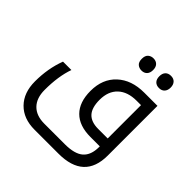

<svg xmlns="http://www.w3.org/2000/svg" viewBox="-232 -900 1341 1341"><g transform="rotate(45 438.0 -230.0)"><path d="M706.1 -78.1V-407.2H663.1Q574.2 -407.2 524.7 -360.4Q475.1 -313.5 475.1 -229Q475.1 -150.9 509 -114.5Q543 -78.1 611.8 -78.1ZM301.8 240.2Q191.9 240.2 128.4 175.3Q64.9 110.4 64.9 -1Q64.9 -128.4 106 -236.8H189Q154.8 -141.1 154.8 -6.8Q154.8 74.2 198 118.2Q241.2 162.1 319.8 162.1H522Q619.6 162.1 662.8 124.3Q706.1 86.4 706.1 6.8V0H613.8Q502.9 0 444.6 -58.6Q386.2 -117.2 386.2 -228Q386.2 -346.7 460.9 -415.8Q535.6 -484.9 660.2 -484.9H791V5.9Q791 240.2 538.1 240.2ZM710 -580.1Q684.1 -580.1 668.9 -595.7Q653.8 -611.3 653.8 -640.1Q653.8 -668.9 668.7 -684.6Q683.6 -700.2 710 -700.2Q736.8 -700.2 751.5 -683.8Q766.1 -667.5 766.1 -640.1Q766.1 -612.8 751.5 -596.4Q736.8 -580.1 710 -580.1ZM537.1 -580.1Q513.7 -580.1 497.3 -594.2Q481 -608.4 481 -640.1Q481 -671.9 497.3 -686Q513.7 -700.2 537.1 -700.2Q562.5 -700.2 577.6 -684.8Q592.8 -669.4 592.8 -640.1Q592.8 -611.3 577.9 -595.7Q563 -580.1 537.1 -580.1Z"/></g></svg>

Font: DroidArabicKufi
Style: Regular
Weight: 400
Designer: Pascal Zoghbi
Foundry: Ascender Corporation
Version: Version 1.00; ttfautohint (v1.4.1)